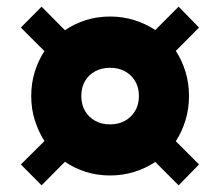

<svg xmlns="http://www.w3.org/2000/svg" viewBox="-20 -592 658 575"><path d="M104.5 -37 42.5 -99.5 113 -169.5Q95 -198 84.2 -232Q73.5 -266 73.5 -304.5Q73.5 -343 84.2 -377.2Q95 -411.5 113 -439L42.5 -509.5L104.5 -572L174.5 -501.5Q203 -521 237.2 -531.8Q271.5 -542.5 309.5 -542.5Q347.5 -542.5 382 -531.8Q416.5 -521 445 -502L515 -572L576 -509.5L506.5 -439.5Q525 -411.5 535.5 -377.2Q546 -343 546 -304.5Q546 -266 535.5 -231.8Q525 -197.5 506.5 -169L576 -99.5L515 -37L445 -107Q416.5 -88 382 -77.2Q347.5 -66.5 309.5 -66.5Q271.5 -66.5 237.2 -77.2Q203 -88 174.5 -107.5ZM309.5 -219.5Q335 -219.5 354.2 -230.2Q373.5 -241 384.8 -260Q396 -279 396 -304.5Q396 -330 384.8 -349Q373.5 -368 354.2 -378.5Q335 -389 309.5 -389Q284.5 -389 265 -378.5Q245.5 -368 234.5 -349Q223.5 -330 223.5 -304.5Q223.5 -279 234.5 -260Q245.5 -241 265 -230.2Q284.5 -219.5 309.5 -219.5Z"/></svg>

Font: Spartan Thin ExtraBold
Style: Regular
Weight: 800
Version: Version 1.004